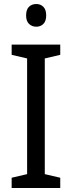

<svg xmlns="http://www.w3.org/2000/svg" viewBox="-20 -936 358 956"><path d="M280 0H38V-51L115 -69V-645L38 -663V-714H280V-663L203 -645V-69L280 -51ZM161 -916Q182 -916 196 -902Q210 -888 210 -859Q210 -831 196 -817Q182 -803 161 -803Q139 -803 124.5 -817Q110 -831 110 -859Q110 -888 124 -902Q138 -916 161 -916Z"/></svg>

Font: Noto Sans Gurmukhi UI SemiCondensed
Style: Regular
Weight: 400
Width: 4
Designer: Jelle Bosma - Monotype Design Team
Foundry: Monotype Imaging Inc.
Version: Version 2.004; ttfautohint (v1.8.4.7-5d5b)